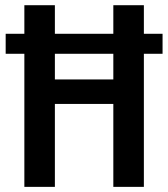

<svg xmlns="http://www.w3.org/2000/svg" viewBox="-20 -728 655 748"><path d="M540.5 -596.4H613.3V-518.5H540.5V0H421.5V-323.1H193.8V0H74.9V-518.5H2.1V-596.4H74.9V-707.7H193.8V-596.4H421.5V-707.7H540.5ZM193.8 -418.5H421.5V-518.5H193.8Z"/></svg>

Font: Fira Code Fixed Medium
Style: Regular
Weight: 500
Monospace: yes
Designer: Carrois Corporate, Edenspiekermann AG, Nikita Prokopov
Foundry: Carrois Corporate, Edenspiekermann AG, Nikita Prokopov
Version: Version 5.002